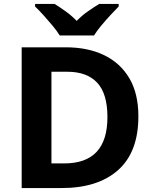

<svg xmlns="http://www.w3.org/2000/svg" viewBox="-20 -954 780 974"><path d="M682 -364Q682 -183 579.5 -91.5Q477 0 292 0H90V-714H314Q426 -714 508.5 -674Q591 -634 636.5 -556.5Q682 -479 682 -364ZM525 -360Q525 -479 473 -534.5Q421 -590 322 -590H241V-125H306Q525 -125 525 -360ZM283 -774Q269 -797 246.5 -824Q224 -851 200.5 -877Q177 -903 158 -921V-934H257Q283 -918 313 -896.5Q343 -875 369 -848Q395 -875 426 -896.5Q457 -918 483 -934H582V-921Q564 -903 540 -877Q516 -851 493.5 -824Q471 -797 457 -774Z"/></svg>

Font: RS Noto Sans
Style: Bold
Weight: 700
Designer: Monotype Design Team
Foundry: Monotype Imaging Inc.
Version: Version 3.10